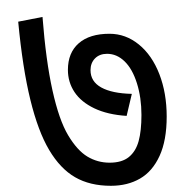

<svg xmlns="http://www.w3.org/2000/svg" viewBox="-20 -642 591 613"><path d="M38.1 -572.8 115.7 -587.9Q126.5 -448.2 147.5 -353.5Q168.5 -258.8 197.5 -210.2Q226.6 -161.6 259 -142.1Q291.5 -122.6 330.1 -122.6Q369.1 -122.6 391.4 -140.6Q413.6 -158.7 422.6 -191.4Q431.6 -224.1 431.6 -274.9Q431.6 -330.1 417.2 -376Q402.8 -421.9 377.9 -446Q353 -470.2 321.8 -470.2Q297.9 -470.2 283.4 -455.6Q269 -440.9 269 -418Q269 -381.8 303.2 -362.8Q337.4 -343.8 400.9 -342.3L384.3 -272Q323.7 -275.9 281.2 -296.1Q238.8 -316.4 217.8 -348.1Q196.8 -379.9 196.8 -418.9Q196.8 -473.6 231.4 -503.9Q266.1 -534.2 329.6 -534.2Q381.3 -534.2 423.3 -500Q465.3 -465.8 488.8 -405.3Q512.2 -344.7 512.2 -270Q512.2 -193.8 489.5 -144.3Q466.8 -94.7 427 -71.8Q387.2 -48.8 334 -48.8Q267.1 -48.8 219.7 -76.2Q172.4 -103.5 137 -163.1Q101.6 -222.7 76.9 -323.5Q52.2 -424.3 38.1 -572.8ZM235.4 -622.1Z"/></svg>

Font: Noto Sans Devanagari UI
Style: Regular
Weight: 400
Designer: Monotype Design Team
Foundry: Monotype Imaging Inc.
Version: Version 1.06